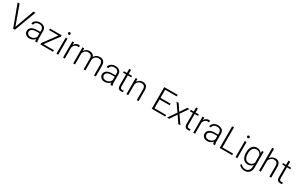

<svg xmlns="http://www.w3.org/2000/svg" viewBox="346 -3001 8460 5462"><g transform="rotate(30 4575.5 -270.0)"><path d="M308.6 -73.2 304.2 -88.9 81.1 -710.9H15.6L279.8 0H337.9L602.1 -710.9H536.6L312.5 -88.9Z M1067.4 0V-6.3C1057.1 -31.2 1051.3 -74.2 1051.3 -110.8V-366.2C1051.3 -423.3 1033.2 -466.3 997.6 -495.1C961.9 -523.9 915.5 -538.1 859.4 -538.1C818.8 -538.1 783.7 -530.8 753.4 -515.6C692.4 -485.8 656.7 -435.5 656.7 -382.8L714.8 -382.3C714.8 -411.6 728 -436.5 754.9 -457.5C781.7 -478.5 815.4 -488.8 856.4 -488.8C944.8 -488.8 992.7 -442.9 992.7 -367.2V-307.6H884.8C810.1 -307.6 751.5 -293 708.5 -263.2C665.5 -233.4 644 -192.4 644 -140.6C644 -97.7 659.7 -62 690.9 -33.2C721.7 -4.4 763.2 9.8 814.5 9.8C856 9.8 892.1 1.5 921.9 -15.1C951.7 -31.7 975.6 -51.3 993.2 -73.7C994.6 -46.4 999 -18.1 1004.9 0ZM821.3 -42.5C784.7 -42.5 755.4 -52.7 734.4 -72.8C713.4 -92.8 702.6 -116.7 702.6 -145.5C702.6 -218.3 773.4 -262.7 893.1 -262.7H992.7V-146.5C980 -117.7 959 -92.8 929.2 -72.8C899.4 -52.7 863.8 -42.5 821.3 -42.5Z M1247.1 -50.3 1567.9 -484.9V-528.3H1183.6V-477.5H1493.2L1173.8 -43.9V0H1589.4V-50.3Z M1690.9 -681.2C1690.9 -659.2 1705.6 -642.1 1731 -642.1C1755.9 -642.1 1771.5 -659.2 1771.5 -681.2C1771.5 -703.1 1755.9 -720.7 1731 -720.7C1705.6 -720.7 1690.9 -703.1 1690.9 -681.2ZM1701.2 -528.3V0H1759.8V-528.3Z M2164.6 -532.2C2154.8 -536.1 2142.1 -538.1 2126 -538.1C2054.2 -538.1 2005.9 -502 1977.1 -444.8L1976.1 -528.3H1918.9V0H1977.1V-363.3C1986.3 -397.9 2003.4 -426.8 2027.8 -448.7C2052.2 -470.7 2084 -481.9 2123.5 -481.9C2138.7 -481.9 2150.4 -480.5 2162.6 -478.5Z M2464.8 -487.3C2502.9 -487.3 2534.2 -477.5 2558.1 -458C2582 -438 2593.8 -401.9 2593.8 -349.6V0H2651.9V-349.6C2653.8 -370.1 2660.6 -391.1 2672.9 -412.1C2696.8 -454.6 2740.7 -486.8 2806.6 -487.3C2883.3 -488.3 2935.5 -456.5 2935.5 -345.2V0H2994.1V-344.7C2994.1 -413.1 2979 -462.4 2948.7 -492.7C2918.5 -522.9 2876 -538.1 2820.8 -538.1C2778.3 -538.1 2742.2 -528.3 2711.4 -509.3C2680.7 -489.7 2657.2 -465.3 2640.1 -435.5C2616.7 -507.8 2559.6 -538.1 2481.9 -538.1C2404.3 -538.1 2346.2 -500 2311 -442.9L2309.1 -528.3H2252.4V0H2311.5V-364.3C2331.1 -427.2 2377 -487.3 2464.8 -487.3Z M3538.6 0V-6.3C3528.3 -31.2 3522.5 -74.2 3522.5 -110.8V-366.2C3522.5 -423.3 3504.4 -466.3 3468.8 -495.1C3433.1 -523.9 3386.7 -538.1 3330.6 -538.1C3290 -538.1 3254.9 -530.8 3224.6 -515.6C3163.6 -485.8 3127.9 -435.5 3127.9 -382.8L3186 -382.3C3186 -411.6 3199.2 -436.5 3226.1 -457.5C3252.9 -478.5 3286.6 -488.8 3327.6 -488.8C3416 -488.8 3463.9 -442.9 3463.9 -367.2V-307.6H3356C3281.2 -307.6 3222.7 -293 3179.7 -263.2C3136.7 -233.4 3115.2 -192.4 3115.2 -140.6C3115.2 -97.7 3130.9 -62 3162.1 -33.2C3192.9 -4.4 3234.4 9.8 3285.6 9.8C3327.1 9.8 3363.3 1.5 3393.1 -15.1C3422.9 -31.7 3446.8 -51.3 3464.4 -73.7C3465.8 -46.4 3470.2 -18.1 3476.1 0ZM3292.5 -42.5C3255.9 -42.5 3226.6 -52.7 3205.6 -72.8C3184.6 -92.8 3173.8 -116.7 3173.8 -145.5C3173.8 -218.3 3244.6 -262.7 3364.3 -262.7H3463.9V-146.5C3451.2 -117.7 3430.2 -92.8 3400.4 -72.8C3370.6 -52.7 3335 -42.5 3292.5 -42.5Z M3769.5 -528.3V-664.1H3710.9V-528.3H3613.8V-480.5H3710.9V-128.9C3710.9 -75.7 3721.7 -39.6 3743.2 -20C3764.6 0 3792 9.8 3825.7 9.8C3850.6 9.8 3871.1 7.3 3888.2 2L3885.7 -47.4C3872.6 -44.9 3856 -42 3838.4 -42C3801.8 -42 3769.5 -55.2 3769.5 -128.9V-480.5H3878.9V-528.3Z M4216.3 -487.3C4254.4 -487.3 4284.7 -477.1 4307.1 -457C4329.1 -436.5 4340.3 -398.9 4340.3 -344.7V0H4398.9V-344.2C4398.9 -414.1 4384.3 -463.9 4354.5 -493.7C4324.7 -523.4 4283.2 -538.1 4230.5 -538.1C4154.8 -538.1 4094.7 -498.5 4058.1 -438.5L4056.2 -528.3H4000.5V0H4058.6V-361.8C4081.1 -425.8 4133.8 -487.3 4216.3 -487.3Z M4892.6 -51.3V-340.8H5224.6V-392.1H4892.6V-659.2H5272V-710.9H4832.5V0H5274.4V-51.3Z M5342.3 -528.3 5521.5 -269.5 5335 0H5403.8L5554.2 -223.1L5704.6 0H5773.4L5586.4 -269.5L5765.6 -528.3H5696.3L5553.2 -314.9L5411.1 -528.3Z M5965.3 -528.3V-664.1H5906.7V-528.3H5809.6V-480.5H5906.7V-128.9C5906.7 -75.7 5917.5 -39.6 5939 -20C5960.4 0 5987.8 9.8 6021.5 9.8C6046.4 9.8 6066.9 7.3 6084 2L6081.5 -47.4C6068.4 -44.9 6051.8 -42 6034.2 -42C5997.6 -42 5965.3 -55.2 5965.3 -128.9V-480.5H6074.7V-528.3Z M6441.9 -532.2C6432.1 -536.1 6419.4 -538.1 6403.3 -538.1C6331.5 -538.1 6283.2 -502 6254.4 -444.8L6253.4 -528.3H6196.3V0H6254.4V-363.3C6263.7 -397.9 6280.8 -426.8 6305.2 -448.7C6329.6 -470.7 6361.3 -481.9 6400.9 -481.9C6416 -481.9 6427.7 -480.5 6439.9 -478.5Z M6909.7 0V-6.3C6899.4 -31.2 6893.6 -74.2 6893.6 -110.8V-366.2C6893.6 -423.3 6875.5 -466.3 6839.8 -495.1C6804.2 -523.9 6757.8 -538.1 6701.7 -538.1C6661.1 -538.1 6626 -530.8 6595.7 -515.6C6534.7 -485.8 6499 -435.5 6499 -382.8L6557.1 -382.3C6557.1 -411.6 6570.3 -436.5 6597.2 -457.5C6624 -478.5 6657.7 -488.8 6698.7 -488.8C6787.1 -488.8 6835 -442.9 6835 -367.2V-307.6H6727.1C6652.3 -307.6 6593.8 -293 6550.8 -263.2C6507.8 -233.4 6486.3 -192.4 6486.3 -140.6C6486.3 -97.7 6502 -62 6533.2 -33.2C6564 -4.4 6605.5 9.8 6656.7 9.8C6698.2 9.8 6734.4 1.5 6764.2 -15.1C6793.9 -31.7 6817.9 -51.3 6835.4 -73.7C6836.9 -46.4 6841.3 -18.1 6847.2 0ZM6663.6 -42.5C6627 -42.5 6597.7 -52.7 6576.7 -72.8C6555.7 -92.8 6544.9 -116.7 6544.9 -145.5C6544.9 -218.3 6615.7 -262.7 6735.4 -262.7H6835V-146.5C6822.3 -117.7 6801.3 -92.8 6771.5 -72.8C6741.7 -52.7 6706.1 -42.5 6663.6 -42.5Z M7124 -51.3V-710.9H7063.5V0H7474.6V-51.3Z M7573.7 -681.2C7573.7 -659.2 7588.4 -642.1 7613.8 -642.1C7638.7 -642.1 7654.3 -659.2 7654.3 -681.2C7654.3 -703.1 7638.7 -720.7 7613.8 -720.7C7588.4 -720.7 7573.7 -703.1 7573.7 -681.2ZM7584 -528.3V0H7642.6V-528.3Z M7778.3 -258.8C7778.3 -101.1 7856 9.8 7981.4 9.8C8056.2 9.8 8109.9 -20 8145 -69.3V-7.3C8145 98.1 8088.4 160.6 7988.3 160.6C7931.6 160.6 7883.3 137.2 7840.8 84.5L7807.6 120.1C7829.1 150.4 7856.9 172.9 7891.6 188C7925.8 203.1 7959.5 210.4 7992.2 210.4C8056.2 210.4 8107.4 190.9 8146 152.3C8184.6 113.3 8203.6 59.6 8203.6 -9.3V-528.3H8149.4L8146.5 -452.1C8111.8 -506.3 8058.1 -538.1 7982.4 -538.1C7918.5 -538.1 7868.7 -513.7 7832.5 -465.3C7796.4 -416.5 7778.3 -351.1 7778.3 -269ZM7836.9 -269C7836.9 -391.6 7885.3 -486.8 7993.2 -486.8C8036.1 -486.8 8069.3 -476.6 8093.3 -455.6C8116.7 -434.6 8133.8 -410.2 8145 -382.8V-139.2C8132.3 -111.3 8113.8 -87.9 8089.4 -69.3C8064.5 -50.8 8032.2 -41.5 7992.2 -41.5C7885.7 -41.5 7836.9 -136.7 7836.9 -258.8Z M8356.9 -750V0H8415V-361.8C8437.5 -425.8 8490.2 -487.3 8572.8 -487.3C8610.8 -487.3 8641.1 -477.1 8663.6 -457C8685.5 -436.5 8696.8 -398.9 8696.8 -344.7V0H8755.4V-344.2C8755.4 -414.1 8740.7 -463.9 8710.9 -493.7C8681.2 -523.4 8639.6 -538.1 8586.9 -538.1C8511.2 -538.1 8451.7 -498.5 8415 -439.5V-750Z M8997.1 -528.3V-664.1H8938.5V-528.3H8841.3V-480.5H8938.5V-128.9C8938.5 -75.7 8949.2 -39.6 8970.7 -20C8992.2 0 9019.5 9.8 9053.2 9.8C9078.1 9.8 9098.6 7.3 9115.7 2L9113.3 -47.4C9100.1 -44.9 9083.5 -42 9065.9 -42C9029.3 -42 8997.1 -55.2 8997.1 -128.9V-480.5H9106.4V-528.3Z"/></g></svg>

Font: Vazirmatn ExtraLight
Style: Regular
Weight: 200
Designer: Saber Rastikerdar
Foundry: Saber Rastikerdar
Version: Version 33.003